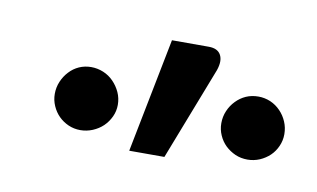

<svg xmlns="http://www.w3.org/2000/svg" viewBox="-35 -807 470 285"><g transform="rotate(10 200.0 -664.0)"><path d="M171.5 -577 205.5 -749.5H261Q274.5 -749.5 279.2 -740.8Q284 -732 279 -717.5L224.5 -577ZM394 -641Q394 -631.5 390.2 -623Q386.5 -614.5 380 -608.2Q373.5 -602 364.8 -598.2Q356 -594.5 346.5 -594.5Q336.5 -594.5 328 -598.2Q319.5 -602 313 -608.2Q306.5 -614.5 302.8 -623Q299 -631.5 299 -641Q299 -651 302.8 -659.8Q306.5 -668.5 313 -675.2Q319.5 -682 328 -685.8Q336.5 -689.5 346.5 -689.5Q356 -689.5 364.8 -685.8Q373.5 -682 380 -675.2Q386.5 -668.5 390.2 -659.8Q394 -651 394 -641ZM143 -641Q143 -631.5 139 -623Q135 -614.5 128.5 -608.2Q122 -602 113 -598.2Q104 -594.5 94.5 -594.5Q85 -594.5 76.5 -598.2Q68 -602 61.8 -608.2Q55.5 -614.5 51.8 -623Q48 -631.5 48 -641Q48 -651 51.8 -659.8Q55.5 -668.5 61.8 -675.2Q68 -682 76.5 -685.8Q85 -689.5 94.5 -689.5Q104 -689.5 113 -685.8Q122 -682 128.5 -675.2Q135 -668.5 139 -659.8Q143 -651 143 -641Z"/></g></svg>

Font: Lato-Regular
Style: Regular
Weight: 400
Designer: Lukasz Dziedzic with Adam Twardoch and Botio Nikoltchev
Foundry: tyPoland Lukasz Dziedzic
Version: Version 2.015; 2015-08-06; http://www.latofonts.com/